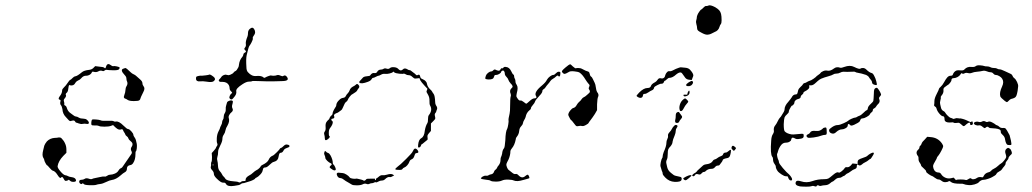

<svg xmlns="http://www.w3.org/2000/svg" viewBox="-20 -690 3869 720"><path d="M224 -152Q229 -142 229 -129V-117L217 -105Q199 -86 196 -67Q195 -61 206.5 -47.5Q218 -34 224.5 -33Q231 -32 235 -29.5Q239 -27 247 -26Q264 -24 265 -14Q266 -8 255 -8Q247 -8 243 -12L238 -16L233 -13Q227 -11 224.5 -12Q222 -13 218 -21Q213 -30 209 -24Q205 -19 196 -33.5Q187 -48 178 -50Q174 -51 166 -60.5Q158 -70 157 -70Q155 -70 150.5 -78.5Q146 -87 146 -90Q146 -93 142 -99Q137 -108 142 -127Q144 -137 146 -143.5Q148 -150 156 -160Q168 -172 186 -173Q193 -173 197 -174Q201 -175 203 -174.5Q205 -174 206.5 -174Q208 -174 211.5 -170.5Q215 -167 218.5 -162Q222 -157 224 -152ZM325 -241Q327 -243 339.5 -242Q352 -241 357 -239Q362 -236 382 -237Q402 -238 406 -235.5Q410 -233 414 -234Q425 -237 443 -219Q456 -206 460.5 -206Q465 -206 472.5 -197.5Q480 -189 480 -185Q480 -181 484.5 -175Q489 -169 490 -163Q491 -157 493 -150Q494 -144 493 -134Q492 -124 489 -122Q488 -121 488 -112Q488 -91 479 -78Q475 -72 469 -71Q456 -69 456 -58Q456 -48 448 -44Q442 -41 432 -32Q415 -17 399 -15Q391 -14 378 -7.5Q365 -1 355.5 0Q346 1 341 3Q336 5 316.5 4.5Q297 4 294 0Q291 -4 289 -2Q286 2 281.5 -1Q277 -4 277 -9Q277 -16 287 -16Q292 -16 297 -19Q303 -24 316 -19Q322 -17 325.5 -19Q329 -21 335.5 -22Q342 -23 354.5 -26Q367 -29 372 -28Q377 -27 382 -31Q387 -35 394 -35Q401 -35 410.5 -39Q420 -43 424 -50Q428 -57 433 -59Q438 -61 440 -65Q447 -75 460 -94Q470 -108 473 -113Q476 -118 473 -123Q468 -132 474 -140Q477 -144 477 -149.5Q477 -155 470 -160.5Q463 -166 461.5 -171Q460 -176 455.5 -179Q451 -182 450 -185.5Q449 -189 445.5 -194Q442 -199 441 -203Q439 -207 431 -204Q426 -203 420.5 -206.5Q415 -210 409 -216L404 -221L396 -218Q388 -215 371.5 -215Q355 -215 350 -218Q346 -220 335.5 -219.5Q325 -219 323 -222Q322 -225 322.5 -231.5Q323 -238 325 -241ZM444 -433Q449 -435 450 -435Q454 -435 470 -419Q475 -414 481 -411.5Q487 -409 491 -405Q495 -401 504.5 -393Q514 -385 514 -378.5Q514 -372 518 -367Q525 -359 518 -346Q506 -322 506 -319Q506 -317 502.5 -314Q499 -311 482 -311Q465 -311 458.5 -315.5Q452 -320 450 -320Q448 -320 445.5 -323Q443 -326 446.5 -334.5Q450 -343 450.5 -352.5Q451 -362 454 -366Q460 -375 457 -383Q454 -389 454 -395.5Q454 -402 448 -408Q428 -429 444 -433ZM381 -447Q386 -453 395 -446Q401 -441 405 -442Q409 -443 418 -441Q427 -439 428.5 -437Q430 -435 426 -430Q422 -426 403.5 -426.5Q385 -427 380.5 -428Q376 -429 372 -425.5Q368 -422 364 -424Q356 -427 348 -422Q341 -418 330 -421Q327 -423 324 -418Q323 -415 319.5 -412Q316 -409 311.5 -407.5Q307 -406 304 -406Q293 -407 284 -396Q280 -391 273.5 -388.5Q267 -386 263 -380Q257 -367 243 -370Q240 -372 239 -370.5Q238 -369 237.5 -366.5Q237 -364 236 -357Q235 -346 230 -342Q225 -338 227 -334Q230 -329 221 -319Q218 -315 220 -309Q222 -303 221 -299.5Q220 -296 224.5 -294Q229 -292 231 -284Q235 -272 244 -266Q250 -262 255.5 -257.5Q261 -253 265 -253Q269 -253 275.5 -249Q282 -245 293 -245Q301 -244 303 -243Q305 -242 310 -237Q315 -230 312.5 -227Q310 -224 304 -225.5Q298 -227 290.5 -225.5Q283 -224 275.5 -227Q268 -230 266 -230Q264 -230 261.5 -234.5Q259 -239 253 -238Q247 -237 244.5 -236Q242 -235 237.5 -239.5Q233 -244 227 -251Q215 -263 214 -281Q212 -292 208 -296Q204 -301 207 -311Q208 -315 204 -316Q196 -318 204 -329Q213 -340 213 -351Q213 -356 220 -362.5Q227 -369 233.5 -379Q240 -389 243.5 -390.5Q247 -392 252 -397.5Q257 -403 263 -404Q270 -405 287 -419Q295 -426 314 -428Q324 -429 330 -435L337 -442L353 -440Q368 -439 371 -436Q375 -431 377 -438Q378 -443 381 -447Z M837 -311Q848 -316 853 -311Q854 -309 852 -301Q848 -290 852 -283Q856 -275 847 -268Q843 -265 839.5 -258.5Q836 -252 838 -247Q842 -235 833 -219Q827 -210 825.5 -201Q824 -192 819 -185Q814 -178 814 -169Q814 -160 806 -144.5Q798 -129 798 -122Q798 -109 795 -101Q793 -94 795 -87.5Q797 -81 797.5 -68Q798 -55 804 -48.5Q810 -42 812.5 -36.5Q815 -31 818.5 -28Q822 -25 825 -20Q830 -12 856 -10Q869 -9 872 -8Q880 -3 885 -9Q887 -11 894 -11Q899 -11 900 -11.5Q901 -12 901 -16Q901 -25 916 -33Q921 -35 928.5 -42Q936 -49 942 -52Q947 -54 952.5 -59.5Q958 -65 958 -67Q958 -68 963 -71Q982 -80 987 -90Q992 -102 1002 -106Q1006 -107 1018 -119Q1030 -131 1030 -133Q1030 -134 1033.5 -135Q1037 -136 1043.5 -142.5Q1050 -149 1056 -148Q1062 -147 1064 -145.5Q1066 -144 1065.5 -141Q1065 -138 1055.5 -135Q1046 -132 1043 -125Q1039 -117 1032 -117Q1027 -117 1025 -104Q1023 -87 1007 -83Q1001 -82 991 -72Q981 -62 975 -62Q972 -62 970 -61Q968 -60 967 -58Q966 -56 965 -51Q964 -44 956 -35.5Q948 -27 942.5 -24.5Q937 -22 937 -21Q937 -19 929 -15Q921 -11 913 -9Q905 -7 900 -5Q895 -3 891 -3Q887 -3 883.5 0Q880 3 875.5 4Q871 5 858 7Q833 11 827 -1Q824 -6 817 -5Q809 -4 792 -21Q782 -31 782 -38Q782 -45 775.5 -52Q769 -59 770.5 -64Q772 -69 771.5 -74.5Q771 -80 773 -83Q775 -86 775 -101L774 -116L782 -125Q790 -134 790 -136Q790 -138 793.5 -142.5Q797 -147 794.5 -152.5Q792 -158 793 -172.5Q794 -187 799.5 -197.5Q805 -208 805 -210Q805 -212 809 -219.5Q813 -227 813 -232Q813 -237 816 -241Q819 -245 819 -252.5Q819 -260 823 -266Q827 -272 826.5 -280Q826 -288 828 -294Q830 -300 831 -304.5Q832 -309 837 -311ZM779 -70Q781 -70 781 -71.5Q781 -73 779 -73Q777 -73 777 -71.5Q777 -70 779 -70ZM764 -410Q767 -413 781 -402Q791 -394 782 -386Q776 -380 753 -384Q740 -386 732 -385Q716 -383 715 -394Q715 -400 716 -402Q718 -404 726 -405.5Q734 -407 737 -406Q740 -406 751.5 -407.5Q763 -409 764 -410ZM916 -581Q927 -591 933 -581Q941 -568 932 -557Q927 -551 928 -546.5Q929 -542 923.5 -531.5Q918 -521 915 -517.5Q912 -514 905 -483Q902 -469 904 -439Q904 -425 910 -419Q924 -403 941 -405Q961 -407 969 -399Q972 -397 976 -400Q979 -402 987.5 -405Q996 -408 997 -407Q998 -406 1006 -406Q1014 -406 1018 -408Q1024 -410 1031.5 -406.5Q1039 -403 1042 -405Q1049 -410 1055 -403Q1068 -387 1041 -386Q1029 -386 1025 -385.5Q1021 -385 1005.5 -385Q990 -385 980 -385Q970 -385 948 -386Q926 -387 925 -385.5Q924 -384 914 -384Q904 -384 889 -374Q864 -358 866 -348Q867 -342 865 -337Q864 -334 860.5 -329Q857 -324 853.5 -320.5Q850 -317 848 -317Q845 -317 842.5 -319.5Q840 -322 840 -325Q840 -327 841.5 -330.5Q843 -334 845 -336.5Q847 -339 849 -340Q853 -342 846 -348Q841 -353 841 -359Q841 -365 838 -371Q831 -383 814 -383Q805 -382 802 -385Q798 -389 804 -394Q808 -398 810 -401.5Q812 -405 818 -408Q824 -411 829 -409.5Q834 -408 837 -408Q839 -408 843 -409.5Q847 -411 851 -413.5Q855 -416 856 -418Q859 -422 862 -423Q865 -424 868 -428Q871 -432 873.5 -437Q876 -442 876 -447Q878 -465 889 -477Q892 -481 892.5 -485.5Q893 -490 897 -492Q906 -496 900 -501Q896 -505 896 -506.5Q896 -508 899 -512Q903 -517 902 -524Q900 -534 908 -553Q910 -558 910 -566.5Q910 -575 916 -581Z M1246 -42Q1248 -43 1254 -42Q1260 -41 1265 -41Q1270 -41 1279 -35.5Q1288 -30 1291 -25Q1294 -21 1303.5 -20Q1313 -19 1315 -20Q1316 -21 1322 -19.5Q1328 -18 1334.5 -16.5Q1341 -15 1343 -13Q1347 -11 1351 -15Q1354 -19 1356.5 -19.5Q1359 -20 1371 -20Q1376 -20 1379.5 -20Q1383 -20 1384.5 -20Q1386 -20 1386.5 -19.5Q1387 -19 1386 -18Q1386 -15 1387.5 -14.5Q1389 -14 1390 -17Q1390 -21 1391.5 -21Q1393 -21 1400.5 -27.5Q1408 -34 1414.5 -33Q1421 -32 1431 -35Q1447 -40 1454 -35L1458 -32L1452 -29Q1446 -25 1442 -26Q1434 -28 1424 -18Q1419 -13 1412 -13Q1405 -13 1398.5 -9Q1392 -5 1389.5 -6.5Q1387 -8 1383 -5.5Q1379 -3 1374.5 -3Q1370 -3 1365 -0.5Q1360 2 1354 -0.5Q1348 -3 1340.5 1Q1333 5 1318 5Q1303 5 1299 2Q1295 -1 1285.5 -6Q1276 -11 1269 -16.5Q1262 -22 1258 -22Q1249 -22 1245 -30Q1240 -40 1246 -42ZM1197 -121Q1199 -126 1203 -121Q1205 -118 1210 -116.5Q1215 -115 1219 -108Q1228 -92 1228 -78Q1228 -75 1231 -72.5Q1234 -70 1237 -63Q1240 -56 1239 -53.5Q1238 -51 1234 -51Q1232 -51 1227.5 -53.5Q1223 -56 1219.5 -59Q1216 -62 1216 -63Q1216 -65 1220 -69Q1228 -74 1220 -78Q1214 -80 1207 -87Q1200 -94 1200 -98Q1200 -102 1197.5 -107.5Q1195 -113 1195.5 -115.5Q1196 -118 1197 -121ZM1532 -130Q1538 -137 1546 -127Q1553 -117 1543 -116Q1539 -116 1537.5 -114Q1536 -112 1533 -103Q1530 -95 1523.5 -92.5Q1517 -90 1515 -83Q1513 -77 1507.5 -70.5Q1502 -64 1496.5 -62Q1491 -60 1489 -56Q1487 -52 1473 -53Q1463 -53 1462.5 -55.5Q1462 -58 1471 -65Q1480 -71 1503 -94Q1526 -117 1527 -121Q1530 -127 1532 -130ZM1314 -372Q1319 -378 1324 -372Q1331 -365 1324 -358Q1320 -353 1319 -350Q1317 -346 1302 -337Q1297 -335 1291 -327Q1285 -319 1284 -315Q1282 -310 1278 -308Q1273 -305 1266 -287Q1263 -279 1259 -276.5Q1255 -274 1251 -270.5Q1247 -267 1240 -265Q1230 -260 1233 -254Q1235 -251 1233 -248Q1231 -245 1227 -245Q1223 -245 1222.5 -242Q1222 -239 1225 -237Q1228 -235 1228 -232Q1228 -223 1218 -210Q1213 -204 1213 -193Q1213 -182 1214 -181Q1221 -177 1209.5 -168Q1198 -159 1198 -172Q1198 -179 1196 -185.5Q1194 -192 1198 -197Q1202 -202 1201 -214Q1200 -226 1204 -232Q1208 -238 1211.5 -240.5Q1215 -243 1216 -247.5Q1217 -252 1222 -256Q1227 -260 1227 -263Q1227 -271 1238 -288Q1241 -292 1241 -295Q1241 -305 1253 -316Q1259 -322 1266.5 -323Q1274 -324 1276.5 -329.5Q1279 -335 1284 -340Q1289 -345 1291 -351Q1294 -360 1303 -365Q1311 -369 1314 -372ZM1474 -431Q1482 -422 1490 -429Q1497 -437 1508 -430Q1512 -427 1515.5 -427Q1519 -427 1521.5 -424.5Q1524 -422 1530 -418Q1536 -414 1539.5 -410Q1543 -406 1547 -409Q1554 -413 1556 -402Q1557 -396 1563 -394Q1565 -393 1568 -391.5Q1571 -390 1573 -388.5Q1575 -387 1577 -384.5Q1579 -382 1580 -380Q1581 -378 1581 -376Q1583 -365 1592 -356Q1599 -350 1600.5 -346.5Q1602 -343 1606 -338Q1611 -332 1612 -306Q1612 -300 1615 -295Q1622 -286 1618 -278Q1616 -274 1616 -272Q1616 -270 1612.5 -266Q1609 -262 1611 -255Q1613 -247 1612 -244.5Q1611 -242 1604 -235L1596 -227V-213V-199L1589 -191Q1582 -183 1583 -178Q1585 -166 1582 -165Q1580 -164 1571.5 -156.5Q1563 -149 1561.5 -149Q1560 -149 1559 -145Q1558 -141 1555 -138.5Q1552 -136 1549 -137Q1547 -138 1548 -147Q1550 -167 1560 -172Q1571 -178 1573 -200Q1576 -218 1583 -229Q1585 -232 1585 -243Q1585 -254 1588 -258Q1603 -277 1593 -294Q1590 -299 1590.5 -312Q1591 -325 1585 -335Q1580 -343 1579.5 -345Q1579 -347 1581 -352L1583 -357L1571 -370Q1560 -382 1556 -389L1553 -397L1544 -396Q1537 -395 1535 -395.5Q1533 -396 1527 -401Q1520 -408 1513 -408Q1506 -408 1501 -411.5Q1496 -415 1490 -413Q1484 -413 1478 -413.5Q1472 -414 1466 -415.5Q1460 -417 1458 -419Q1456 -423 1454 -420Q1451 -417 1441 -414.5Q1431 -412 1424 -413Q1416 -414 1409 -410Q1402 -406 1399.5 -406Q1397 -406 1389.5 -402Q1382 -398 1379 -398Q1376 -398 1373 -392.5Q1370 -387 1359 -383Q1335 -374 1328 -380Q1325 -382 1331 -388Q1337 -394 1340.5 -398.5Q1344 -403 1355.5 -404Q1367 -405 1368 -407Q1375 -418 1384 -416Q1391 -415 1394 -420Q1399 -429 1408 -429Q1414 -429 1418.5 -432Q1423 -435 1430 -432.5Q1437 -430 1442 -434.5Q1447 -439 1458 -438Q1469 -437 1474 -431Z M1877 -439Q1890 -438 1897 -423Q1902 -412 1905 -410.5Q1908 -409 1908 -404Q1908 -399 1910.5 -395Q1913 -391 1913 -384.5Q1913 -378 1918 -371Q1924 -362 1918 -341Q1916 -331 1916.5 -328.5Q1917 -326 1922 -319Q1927 -312 1931.5 -313Q1936 -314 1944 -307.5Q1952 -301 1953.5 -301Q1955 -301 1966 -311Q1977 -321 1983 -321Q1989 -321 1991 -323.5Q1993 -326 1990 -330Q1981 -344 2013 -370Q2027 -382 2031 -391Q2035 -398 2042.5 -403.5Q2050 -409 2055 -409Q2059 -409 2064.5 -415Q2070 -421 2075 -421Q2080 -421 2081 -419.5Q2082 -418 2081 -411Q2081 -407 2079.5 -405Q2078 -403 2076.5 -403Q2075 -403 2074 -405Q2071 -409 2065 -403Q2060 -398 2053.5 -394.5Q2047 -391 2043.5 -385.5Q2040 -380 2034.5 -374Q2029 -368 2026 -363Q2023 -358 2018.5 -355.5Q2014 -353 2014 -349Q2014 -342 2003 -331Q1987 -314 1986 -308Q1985 -304 1978 -296Q1971 -288 1971 -284Q1971 -280 1965 -276Q1954 -267 1951 -251Q1949 -245 1945.5 -239.5Q1942 -234 1941 -228Q1940 -222 1934 -216Q1928 -210 1927 -199Q1926 -187 1918 -177Q1914 -173 1914 -167Q1910 -146 1899 -133Q1894 -127 1894 -123Q1894 -108 1887 -92Q1880 -79 1879 -75Q1878 -71 1881 -63Q1884 -55 1888.5 -52Q1893 -49 1900.5 -42.5Q1908 -36 1913.5 -37.5Q1919 -39 1925 -32Q1938 -19 1950 -30Q1956 -35 1959 -35Q1961 -35 1963.5 -29.5Q1966 -24 1965 -22Q1964 -21 1956.5 -19Q1949 -17 1942 -15Q1919 -8 1907 -13Q1901 -16 1886 -16.5Q1871 -17 1862.5 -13Q1854 -9 1839.5 -9Q1825 -9 1820 -12Q1816 -15 1803 -16Q1785 -18 1783 -21Q1784 -24 1790 -28Q1797 -32 1802.5 -31Q1808 -30 1811.5 -32.5Q1815 -35 1820 -36Q1830 -37 1833 -47Q1835 -52 1838.5 -54Q1842 -56 1844 -61Q1846 -66 1850 -70Q1857 -79 1857 -91Q1857 -98 1859 -101.5Q1861 -105 1863 -114Q1864 -127 1870 -134Q1873 -137 1875 -164Q1876 -198 1882 -207Q1884 -211 1886 -223.5Q1888 -236 1887 -239Q1886 -243 1891 -264Q1893 -271 1893 -296.5Q1893 -322 1895 -327.5Q1897 -333 1895 -338Q1889 -351 1899 -360Q1907 -366 1895 -377Q1888 -385 1886.5 -390.5Q1885 -396 1879 -402Q1873 -408 1873 -414Q1873 -420 1870 -423.5Q1867 -427 1863 -424.5Q1859 -422 1859 -420Q1859 -417 1852.5 -413Q1846 -409 1841 -409Q1836 -409 1835 -408Q1834 -407 1832 -401Q1830 -391 1810 -392Q1801 -393 1800 -395Q1799 -397 1802 -406Q1804 -412 1810.5 -417Q1817 -422 1822 -422Q1826 -422 1830 -426.5Q1834 -431 1838.5 -428.5Q1843 -426 1848.5 -425Q1854 -424 1856.5 -429.5Q1859 -435 1862.5 -434Q1866 -433 1868 -436.5Q1870 -440 1877 -439ZM2112 -446Q2117 -449 2118.5 -449Q2120 -449 2128 -441L2137 -434L2147 -435Q2157 -435 2162 -432Q2167 -429 2176 -425Q2183 -423 2186 -421.5Q2189 -420 2190 -417.5Q2191 -415 2192 -411Q2193 -405 2196.5 -403Q2200 -401 2203.5 -393Q2207 -385 2210 -379.5Q2213 -374 2214.5 -362Q2216 -350 2219 -345Q2227 -336 2223 -327Q2220 -322 2219 -299V-277L2211 -263Q2202 -249 2194.5 -239.5Q2187 -230 2187 -228.5Q2187 -227 2177.5 -221.5Q2168 -216 2162.5 -217.5Q2157 -219 2151 -217.5Q2145 -216 2142 -217Q2139 -218 2131.5 -228.5Q2124 -239 2121 -240Q2120 -241 2118.5 -243.5Q2117 -246 2115.5 -249Q2114 -252 2112.5 -255Q2111 -258 2111 -259Q2111 -266 2118 -275Q2125 -284 2130 -285Q2138 -287 2143 -297Q2147 -304 2152.5 -308.5Q2158 -313 2161 -318Q2164 -323 2170 -326Q2173 -327 2176.5 -330Q2180 -333 2183.5 -336Q2187 -339 2189.5 -341.5Q2192 -344 2192 -346Q2193 -349 2189.5 -354Q2186 -359 2189 -363Q2191 -368 2191 -370Q2191 -372 2186 -377Q2181 -383 2176 -391Q2164 -411 2153 -418Q2148 -421 2133 -422.5Q2118 -424 2113 -420Q2102 -413 2096 -413Q2095 -413 2093.5 -414Q2092 -415 2090.5 -416.5Q2089 -418 2088 -419.5Q2087 -421 2087 -422Q2087 -427 2112 -446Z M2553 -28Q2570 -36 2573 -32Q2574 -31 2564 -22.5Q2554 -14 2551 -14Q2548 -14 2545 -16.5Q2542 -19 2542 -21Q2542 -22 2553 -28ZM2720 -128Q2722 -127 2720.5 -118.5Q2719 -110 2717 -105Q2714 -98 2706 -97Q2690 -94 2690 -89Q2690 -86 2678 -71Q2676 -69 2671 -69Q2666 -69 2661 -63Q2656 -57 2649 -57Q2634 -57 2626 -48Q2623 -45 2619 -45Q2615 -45 2610.5 -39.5Q2606 -34 2600 -36Q2589 -40 2586 -33Q2582 -27 2577 -30Q2574 -32 2579 -36.5Q2584 -41 2585.5 -41Q2587 -41 2594 -48Q2594 -49 2595 -50Q2613 -67 2617 -70Q2621 -73 2628 -74Q2629 -74 2629 -74Q2645 -76 2651 -84Q2655 -91 2660 -92Q2665 -93 2670.5 -97.5Q2676 -102 2682.5 -104Q2689 -106 2691 -110Q2693 -118 2702 -118Q2706 -118 2712 -123.5Q2718 -129 2720 -128ZM2735 -140Q2740 -136 2740 -134.5Q2740 -133 2736 -128L2732 -124L2728 -128Q2721 -132 2724 -139.5Q2727 -147 2735 -140ZM2507 -217Q2512 -223 2517 -221Q2524 -219 2518 -211Q2514 -206 2514 -199Q2514 -192 2510 -182Q2503 -166 2502 -158Q2502 -151 2495 -142Q2488 -135 2486 -130Q2484 -125 2484 -112Q2484 -98 2480.5 -91Q2477 -84 2479 -76.5Q2481 -69 2482 -63Q2485 -50 2497 -41Q2502 -37 2506 -34Q2509 -31 2530 -27Q2538 -26 2536 -16.5Q2534 -7 2510 -8Q2489 -9 2474 -25Q2465 -34 2465 -39Q2465 -44 2462 -49Q2457 -64 2456.5 -67.5Q2456 -71 2458 -82Q2461 -95 2463 -97Q2465 -99 2465 -104Q2465 -109 2469 -120Q2479 -142 2479 -154Q2479 -162 2482.5 -168.5Q2486 -175 2485 -181Q2484 -187 2490.5 -194Q2497 -201 2499.5 -206.5Q2502 -212 2507 -217ZM2518 -268Q2526 -273 2528 -267Q2529 -265 2534 -259Q2538 -254 2538 -251.5Q2538 -249 2534 -244Q2529 -239 2527 -234Q2525 -229 2519 -229Q2513 -229 2512 -233Q2511 -237 2512.5 -242Q2514 -247 2514 -256Q2514 -265 2518 -268ZM2541 -316Q2547 -321 2549 -321Q2551 -321 2556 -316Q2561 -311 2561 -309Q2561 -307 2555 -300.5Q2549 -294 2544 -284Q2539 -274 2534.5 -273.5Q2530 -273 2529 -277Q2526 -286 2529.5 -297.5Q2533 -309 2541 -316ZM2559 -343Q2562 -350 2564 -350Q2566 -350 2566 -344Q2566 -334 2555 -330Q2543 -326 2543 -333Q2543 -336 2550 -335H2557ZM2576 -386Q2582 -382 2576 -374Q2573 -369 2565 -367Q2553 -366 2553 -371Q2553 -375 2563 -381.5Q2573 -388 2576 -386ZM2526 -436Q2531 -438 2534.5 -437.5Q2538 -437 2550 -436Q2562 -435 2568 -428Q2580 -415 2580 -407Q2580 -405 2577 -398L2574 -390L2564 -391Q2555 -392 2550 -398Q2545 -404 2541 -410.5Q2537 -417 2534 -418Q2527 -420 2516 -411Q2502 -398 2490 -398Q2486 -398 2480.5 -392.5Q2475 -387 2473 -387Q2471 -387 2469 -381Q2466 -375 2458 -376Q2456 -376 2445.5 -371Q2435 -366 2433 -362Q2432 -354 2424 -351Q2419 -349 2411 -343.5Q2403 -338 2398 -338Q2394 -338 2393 -337Q2392 -336 2391 -332Q2390 -323 2381 -323Q2377 -323 2372 -326Q2367 -329 2367 -331Q2367 -332 2377 -343Q2394 -360 2408 -360Q2419 -360 2421 -367.5Q2423 -375 2437 -382Q2442 -385 2446 -391Q2451 -399 2460 -396Q2466 -395 2470 -398.5Q2474 -402 2475 -409Q2477 -415 2481.5 -419.5Q2486 -424 2490.5 -423Q2495 -422 2501 -425Q2516 -433 2526 -436ZM2636 -669Q2643 -673 2662 -663Q2672 -657 2677 -651.5Q2682 -646 2684 -637.5Q2686 -629 2686 -614Q2686 -603 2683 -599.5Q2680 -596 2678 -589Q2674 -575 2660 -570Q2653 -567 2648 -564Q2643 -561 2634.5 -560Q2626 -559 2613 -566Q2601 -572 2597.5 -575.5Q2594 -579 2594 -585Q2594 -591 2591.5 -599Q2589 -607 2591 -614Q2593 -621 2593 -624.5Q2593 -628 2595 -633Q2597 -639 2602.5 -646.5Q2608 -654 2609 -654Q2611 -654 2617.5 -661Q2624 -668 2628 -667.5Q2632 -667 2636 -669Z M3244 -114Q3257 -121 3257 -115Q3257 -113 3254 -108Q3251 -103 3248 -98.5Q3245 -94 3244 -94Q3242 -94 3237 -89.5Q3232 -85 3224.5 -81.5Q3217 -78 3213 -74Q3204 -66 3198 -72Q3194 -76 3193 -68Q3193 -67 3193 -65Q3193 -58 3183 -55Q3179 -54 3170.5 -47.5Q3162 -41 3158.5 -40Q3155 -39 3150.5 -34.5Q3146 -30 3144 -30Q3142 -30 3137.5 -26.5Q3133 -23 3126 -23Q3119 -23 3111.5 -16Q3104 -9 3102 -9Q3100 -9 3092.5 -2.5Q3085 4 3075 4.5Q3065 5 3060.5 6.5Q3056 8 3053 7Q3045 2 3042 8Q3041 11 3035 8.5Q3029 6 3024 8Q3019 10 3004.5 10Q2990 10 2980 9Q2958 5 2965 -9Q2969 -15 2984 -10Q3005 -3 3027 -11Q3046 -18 3070 -18Q3081 -18 3086 -20.5Q3091 -23 3105 -35Q3119 -47 3125 -43Q3128 -41 3136.5 -48Q3145 -55 3147.5 -59.5Q3150 -64 3156.5 -63Q3163 -62 3170 -69L3177 -77L3187 -76L3196 -75V-81Q3196 -88 3200 -91Q3204 -94 3216 -98Q3229 -102 3233 -106Q3237 -110 3244 -114ZM3080 -200Q3081 -190 3079.5 -187Q3078 -184 3072 -184Q3068 -184 3062 -182Q3049 -177 3031 -174.5Q3013 -172 3009 -174Q3004 -177 3004.5 -181Q3005 -185 3011 -187Q3016 -189 3018 -193Q3022 -201 3039 -199Q3050 -198 3056.5 -201.5Q3063 -205 3065 -207.5Q3067 -210 3070 -211Q3073 -212 3076.5 -212Q3080 -212 3080 -200ZM3261 -358Q3267 -363 3271 -359Q3272 -358 3275.5 -353Q3279 -348 3281.5 -342.5Q3284 -337 3284 -335Q3284 -333 3279.5 -328Q3275 -323 3277 -319Q3282 -307 3272 -299Q3268 -295 3265.5 -290.5Q3263 -286 3258 -283.5Q3253 -281 3253 -276.5Q3253 -272 3248.5 -269Q3244 -266 3242 -261.5Q3240 -257 3230 -251.5Q3220 -246 3215 -246Q3209 -246 3207 -241.5Q3205 -237 3204 -235Q3203 -233 3196.5 -229Q3190 -225 3183 -222Q3176 -219 3173 -219Q3169 -219 3167 -222Q3165 -225 3162 -225Q3159 -225 3159 -219.5Q3159 -214 3151.5 -209.5Q3144 -205 3138 -205Q3127 -205 3116 -195Q3109 -188 3102 -189Q3089 -191 3089 -202Q3089 -206 3100.5 -213.5Q3112 -221 3120.5 -221Q3129 -221 3144 -228Q3159 -235 3161 -237.5Q3163 -240 3173 -244.5Q3183 -249 3186.5 -249Q3190 -249 3193.5 -251.5Q3197 -254 3203 -256Q3209 -258 3218 -267Q3227 -276 3230.5 -277Q3234 -278 3234.5 -284.5Q3235 -291 3246 -301Q3254 -308 3255 -312Q3256 -316 3257 -340Q3257 -355 3261 -358ZM3146 -439Q3168 -447 3183 -439Q3203 -429 3207 -433Q3209 -435 3216 -435Q3223 -435 3229 -429Q3240 -418 3249 -416Q3254 -415 3259 -404Q3263 -397 3266 -385.5Q3269 -374 3268 -372Q3267 -370 3261.5 -371.5Q3256 -373 3253 -375Q3250 -378 3250 -382Q3250 -386 3245.5 -391Q3241 -396 3238.5 -400.5Q3236 -405 3228 -409Q3210 -415 3197 -417Q3190 -418 3187.5 -420Q3185 -422 3173 -421Q3157 -420 3143 -421Q3137 -421 3130.5 -417.5Q3124 -414 3116.5 -414Q3109 -414 3105 -411Q3101 -408 3085 -403.5Q3069 -399 3065 -397Q3061 -396 3054 -392Q3048 -388 3038.5 -379Q3029 -370 3022 -370H3014L3015 -364Q3015 -359 3009.5 -354.5Q3004 -350 2998.5 -347.5Q2993 -345 2993 -342Q2993 -339 2988 -335Q2983 -331 2983 -329Q2983 -321 2974 -319Q2968 -318 2963.5 -314Q2959 -310 2959 -305Q2959 -303 2957.5 -300.5Q2956 -298 2954 -296Q2952 -294 2950 -294Q2949 -294 2946 -289.5Q2943 -285 2940.5 -279.5Q2938 -274 2938 -271Q2938 -267 2932 -262Q2924 -255 2922 -249.5Q2920 -244 2919 -224Q2919 -201 2923 -197Q2931 -189 2948 -186Q2952 -185 2970.5 -187Q2989 -189 2991.5 -188Q2994 -187 2994 -180Q2994 -175 2990.5 -172.5Q2987 -170 2977 -169Q2967 -167 2961 -171Q2950 -177 2948 -170Q2947 -165 2946 -163Q2939 -155 2927 -155Q2917 -155 2910 -147Q2901 -136 2897 -121Q2896 -116 2894.5 -114Q2893 -112 2894.5 -104Q2896 -96 2898 -92Q2901 -87 2901 -82Q2901 -77 2915.5 -60Q2930 -43 2939 -36Q2945 -30 2948.5 -23.5Q2952 -17 2949 -14Q2946 -12 2942 -14.5Q2938 -17 2936 -23Q2935 -27 2934 -28Q2933 -29 2928 -29Q2921 -29 2911.5 -35.5Q2902 -42 2898 -46Q2889 -57 2889 -67Q2889 -69 2884 -76Q2879 -83 2879 -91Q2879 -99 2876 -102Q2868 -112 2872 -163Q2873 -179 2878 -186.5Q2883 -194 2882 -200Q2880 -212 2888 -221Q2892 -226 2896.5 -235.5Q2901 -245 2905 -249Q2909 -253 2911 -257Q2922 -273 2922 -279Q2922 -293 2936 -308Q2946 -320 2949 -325Q2954 -336 2965 -336Q2968 -336 2969.5 -338.5Q2971 -341 2973 -351Q2975 -358 2982 -364Q2989 -370 2991 -374Q2993 -378 2997 -378.5Q3001 -379 3005.5 -382Q3010 -385 3016 -387Q3021 -388 3030.5 -394.5Q3040 -401 3043 -405Q3045 -407 3050.5 -410.5Q3056 -414 3057 -416.5Q3058 -419 3066.5 -423Q3075 -427 3083 -425Q3094 -423 3107 -433Q3117 -441 3131 -436Q3136 -435 3146 -439Z M3448 -167 3457 -177 3469 -176Q3498 -174 3513 -151Q3517 -144 3517 -142Q3517 -138 3510.5 -125.5Q3504 -113 3500 -108Q3493 -100 3493 -97.5Q3493 -95 3489 -89Q3479 -73 3479 -67Q3479 -64 3481 -57Q3486 -43 3500 -43Q3506 -43 3510 -36Q3515 -28 3525.5 -23.5Q3536 -19 3548 -22L3556 -24L3561 -19Q3565 -13 3566 -15Q3567 -17 3582 -17Q3597 -17 3602 -15Q3605 -14 3611 -18Q3619 -24 3623 -20Q3625 -17 3632 -18Q3639 -19 3644 -23Q3651 -28 3664 -25Q3667 -25 3670 -32Q3675 -41 3687 -44Q3693 -45 3696.5 -49.5Q3700 -54 3707.5 -57.5Q3715 -61 3722.5 -68Q3730 -75 3734 -77Q3738 -79 3745 -87.5Q3752 -96 3753 -100Q3754 -104 3752 -110Q3746 -125 3754 -132Q3758 -135 3759.5 -135.5Q3761 -136 3766 -133Q3771 -130 3773 -123Q3775 -117 3774.5 -114.5Q3774 -112 3768 -107Q3762 -101 3762 -97.5Q3762 -94 3756.5 -88Q3751 -82 3751 -77Q3751 -72 3745.5 -66Q3740 -60 3737.5 -55.5Q3735 -51 3727 -47Q3719 -43 3717 -38.5Q3715 -34 3709.5 -31Q3704 -28 3700 -25.5Q3696 -23 3685.5 -19.5Q3675 -16 3671 -16Q3658 -16 3650 -6Q3646 -2 3634.5 1.5Q3623 5 3611.5 4Q3600 3 3594.5 0.5Q3589 -2 3581 -1Q3555 -1 3547 -7Q3540 -13 3537 -10Q3536 -8 3527 -7Q3518 -6 3511.5 -11.5Q3505 -17 3499.5 -17Q3494 -17 3485.5 -23.5Q3477 -30 3475 -30Q3473 -30 3463 -36.5Q3453 -43 3453 -47Q3453 -51 3443.5 -59Q3434 -67 3434 -70Q3434 -73 3429 -80Q3424 -87 3424.5 -94.5Q3425 -102 3422 -105Q3415 -114 3418 -122Q3419 -125 3423.5 -129Q3428 -133 3428 -137.5Q3428 -142 3431 -143.5Q3434 -145 3436 -151.5Q3438 -158 3448 -167ZM3662 -234Q3669 -238 3676 -234Q3680 -231 3685.5 -233.5Q3691 -236 3700.5 -231Q3710 -226 3712.5 -223.5Q3715 -221 3719 -220Q3723 -219 3727.5 -214.5Q3732 -210 3740 -210Q3748 -211 3751.5 -207.5Q3755 -204 3766 -183Q3768 -177 3771 -163Q3774 -149 3772 -147Q3772 -146 3766.5 -146Q3761 -146 3758 -147Q3752 -150 3749 -167Q3748 -177 3740.5 -183.5Q3733 -190 3733 -194.5Q3733 -199 3732 -201Q3728 -208 3702 -209Q3691 -209 3688 -212Q3684 -217 3678 -213Q3674 -209 3672 -209.5Q3670 -210 3664 -215Q3657 -221 3651 -220Q3648 -219 3645 -219.5Q3642 -220 3639 -221Q3636 -222 3634 -224Q3632 -226 3632 -227Q3632 -231 3638 -233Q3644 -235 3650 -233Q3657 -231 3662 -234ZM3796 -349Q3794 -338 3792 -332.5Q3790 -327 3786.5 -324.5Q3783 -322 3776 -320Q3769 -319 3763.5 -313Q3758 -307 3756 -307Q3754 -307 3748 -311.5Q3742 -316 3736.5 -321.5Q3731 -327 3731 -329Q3727 -343 3738 -366Q3746 -383 3738 -395Q3735 -400 3727.5 -404.5Q3720 -409 3714 -409Q3709 -409 3705 -414Q3701 -419 3695 -419Q3689 -419 3680.5 -422.5Q3672 -426 3664 -424Q3656 -422 3644 -421Q3632 -420 3625 -417Q3618 -414 3610 -416Q3602 -418 3597 -415Q3592 -412 3589 -414Q3586 -416 3585 -415.5Q3584 -415 3581 -410Q3578 -405 3570.5 -401Q3563 -397 3557 -397Q3548 -397 3548 -390Q3548 -386 3542.5 -379Q3537 -372 3532 -370Q3528 -367 3522.5 -363Q3517 -359 3518 -352Q3519 -341 3511 -332Q3507 -327 3508 -325Q3509 -323 3506.5 -314Q3504 -305 3505.5 -300Q3507 -295 3508 -289Q3510 -277 3519 -273Q3523 -271 3525 -267Q3527 -263 3534 -256Q3541 -249 3545 -248Q3550 -247 3553 -245Q3556 -243 3561 -245.5Q3566 -248 3573 -246.5Q3580 -245 3582 -246Q3582 -246 3588.5 -244.5Q3595 -243 3602 -240Q3609 -237 3613 -235Q3620 -231 3622 -233Q3627 -238 3628 -230Q3630 -221 3621 -221Q3618 -221 3618 -225Q3618 -236 3604 -224Q3597 -217 3594 -217Q3591 -217 3584 -224Q3578 -229 3576 -229.5Q3574 -230 3568 -229Q3559 -228 3556.5 -230Q3554 -232 3548 -231Q3530 -229 3524 -236Q3522 -239 3522 -243Q3522 -254 3516.5 -254Q3511 -254 3502.5 -264Q3494 -274 3492 -283Q3491 -288 3486.5 -290.5Q3482 -293 3483 -297Q3484 -301 3484 -311Q3484 -321 3492.5 -337.5Q3501 -354 3501 -356.5Q3501 -359 3507.5 -364.5Q3514 -370 3520.5 -382Q3527 -394 3532.5 -400Q3538 -406 3545 -406Q3552 -406 3553 -410Q3557 -422 3568 -426Q3574 -427 3583.5 -426Q3593 -425 3597 -430Q3607 -441 3624 -439Q3634 -438 3639 -442Q3644 -446 3655.5 -445Q3667 -444 3670.5 -442.5Q3674 -441 3681.5 -441Q3689 -441 3694 -438Q3699 -435 3707.5 -435Q3716 -435 3719.5 -432.5Q3723 -430 3728.5 -430Q3734 -430 3748.5 -423Q3763 -416 3769 -413.5Q3775 -411 3777 -405.5Q3779 -400 3784 -396.5Q3789 -393 3794 -382.5Q3799 -372 3798 -365.5Q3797 -359 3796 -349Z"/></svg>

Font: TT2020 Style D
Style: Italic
Weight: 400
Italic angle: -15°
Version: Version 0.2.000